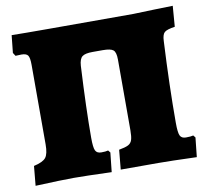

<svg xmlns="http://www.w3.org/2000/svg" viewBox="-75 -734 887 822"><g transform="rotate(-10 369.0 -323.5)"><path d="M23 -80Q63 -89 75.5 -105Q88 -121 88 -162V-508Q88 -539 81 -549Q74 -559 53 -559L27 -558L18 -572L26 -648Q80 -647 187 -647H555L648 -650Q667 -650 727 -652L720 -562Q685 -557 674.5 -547.5Q664 -538 663 -510Q653 -318 653 -156Q653 -114 659.5 -100.5Q666 -87 685 -87Q707 -87 717 -90L725 -80L716 4Q600 0 549 0H386L394 -85Q422 -90 434.5 -96.5Q447 -103 451.5 -117Q456 -131 456 -159V-466Q456 -498 444.5 -507.5Q433 -517 399 -517H355Q322 -517 309.5 -507Q297 -497 295 -468Q285 -282 285 -156Q285 -114 291.5 -100.5Q298 -87 317 -87Q337 -87 347 -90L355 -80L346 4Q230 0 181 0Q132 0 15 5Z"/></g></svg>

Font: Alegreya SC Black
Style: Regular
Weight: 900
Designer: Juan Pablo del Peral
Foundry: Huerta Tipografica
Version: Version 2.007; ttfautohint (v1.6)